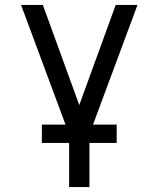

<svg xmlns="http://www.w3.org/2000/svg" viewBox="-20 -540 640 775"><path d="M259 215V2L65 -520H153L300 -116L447 -520H535L341 2V215ZM451 37H149V-37H451Z"/></svg>

Font: R Plex Mono
Style: Regular
Weight: 400
Monospace: yes
Designer: Belleve Invis
Foundry: Belleve Invis
Version: Version 31.8.0